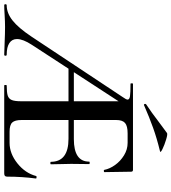

<svg xmlns="http://www.w3.org/2000/svg" viewBox="21 -862 831 932"><g transform="rotate(90 437.0 -395.5)"><path d="M-4 -12Q34 -12 70 -40.5Q106 -69 148 -132L441 -574Q454 -592 454 -599Q454 -608 437.5 -610.5Q421 -613 377 -613Q375 -613 375 -619Q375 -625 377 -625H795Q804 -625 804 -616L806 -486Q806 -484 800.5 -483.5Q795 -483 795 -486Q790 -512 771.5 -538Q753 -564 724.5 -581.5Q696 -599 664 -599H618Q582 -599 567.5 -586.5Q553 -574 553 -543V-85Q553 -52 565 -39Q577 -26 610 -26H664Q716 -26 763.5 -64Q811 -102 825 -155Q825 -157 830 -157Q837 -157 837 -154Q828 -86 828 -15Q828 -7 824.5 -3.5Q821 0 812 0H385Q383 0 383 -6Q383 -12 385 -12Q419 -12 434.5 -17Q450 -22 456 -36.5Q462 -51 462 -81V-589L494 -604L188 -134Q160 -91 160 -62Q160 -38 179.5 -25Q199 -12 236 -12Q241 -12 241 -6Q241 0 236 0Q215 0 177 -2Q133 -4 101 -4Q76 -4 44 -2Q14 0 -4 0Q-9 0 -9 -6Q-9 -12 -4 -12ZM305 -338H528L535 -312H290ZM644 -312H490V-338H646Q755 -338 755 -412Q755 -415 761 -415Q767 -415 767 -412L766 -325Q766 -294 767 -278L768 -226Q768 -224 762 -224Q756 -224 756 -226Q756 -312 644 -312ZM480 -678Q476 -678 475 -682.5Q474 -687 477 -689Q514 -713 566 -753L616 -790Q621 -794 647.5 -786Q674 -778 694.5 -768Q715 -758 704 -756Q642 -741 590.5 -722.5Q539 -704 482 -679Z"/></g></svg>

Font: Cormorant Unicase SemiBold
Style: Regular
Weight: 600
Designer: Christian Thalmann (Catharsis Fonts)
Foundry: Catharsis Fonts
Version: Version 4.000